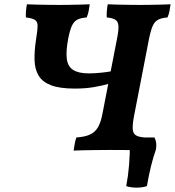

<svg xmlns="http://www.w3.org/2000/svg" viewBox="-20 -699 817 895"><path d="M323.2 3Q325.7 -13.6 328.5 -29.9Q331.3 -46.1 336.4 -58.3Q374.2 -60.8 398 -71.1Q421.9 -81.5 435.9 -104.5Q449.9 -127.5 457.4 -167.9L525.5 -518.7Q533.5 -558.5 532.1 -578.5Q530.6 -598.6 517.9 -606.9Q505.2 -615.2 477.7 -617.7Q476.7 -629.4 477.9 -646.1Q479.2 -662.9 482.2 -679Q500.2 -678 526.7 -677.5Q553.3 -677 581.9 -676.5Q610.5 -676 633 -676Q655.6 -676 681.1 -676.5Q706.6 -677 731.4 -677.5Q756.1 -678 775.1 -679Q773.1 -662.3 770 -647.2Q767 -632 760.8 -617.7Q733.8 -615.7 717.6 -607.4Q701.4 -599.2 692.1 -578.8Q682.9 -558.5 674.8 -518.7L604.8 -158.3Q597.3 -118.5 598.7 -97.4Q600.2 -76.3 613.4 -68.3Q626.7 -60.3 652.7 -58.3Q654.7 -47.7 652.6 -30.9Q650.6 -14.1 647.6 3Q627 1 585.7 0.5Q544.4 0 493.8 0Q460.3 0 427.4 0.5Q394.4 1 367.4 1.5Q340.3 2 323.2 3ZM328.4 -286.1Q259.1 -286.1 218.8 -301.2Q178.4 -316.4 160.5 -345.7Q142.5 -375 141.1 -418.4Q139.6 -461.8 148.6 -518.7Q155.2 -558.6 155.2 -578.2Q155.3 -597.7 143.3 -605.9Q131.3 -614.2 100.8 -617.7Q99.8 -629.4 101.1 -646.1Q102.3 -662.9 105.4 -679Q123.3 -678 149.9 -677.5Q176.4 -677 205 -676.5Q233.6 -676 256.2 -676Q278.8 -676 304.3 -676.5Q329.8 -677 354.5 -677.5Q379.3 -678 398.3 -679Q396.2 -662.3 393.2 -647.2Q390.1 -632 384 -617.7Q357.6 -615.7 341.6 -608Q325.7 -600.2 315.9 -580.3Q306.1 -560.3 298.1 -519.8Q286.7 -460.2 291.4 -424.4Q296.2 -388.7 321.3 -372.8Q346.3 -356.9 394.9 -356.9Q415.9 -356.9 446 -359.6Q476.1 -362.4 500.7 -366.9L490.1 -309.3Q457.3 -299.7 417.7 -292.9Q378.1 -286.1 328.4 -286.1ZM568.5 168.5Q577.4 121.8 581.7 69.8Q586 17.7 585.1 -30.7L623.4 -58.3H699.8Q712.8 -34.9 706.8 -1.9Q694.8 31.3 684 75Q673.3 118.8 664.8 168.5Q644.1 175.7 616.9 175.7Q589.8 175.7 568.5 168.5Z"/></svg>

Font: Vollkorn
Style: Italic
Weight: 400
Italic angle: -11°
Designer: Friedrich Althausen
Foundry: Friedrich Althausen
Version: Version 5.001